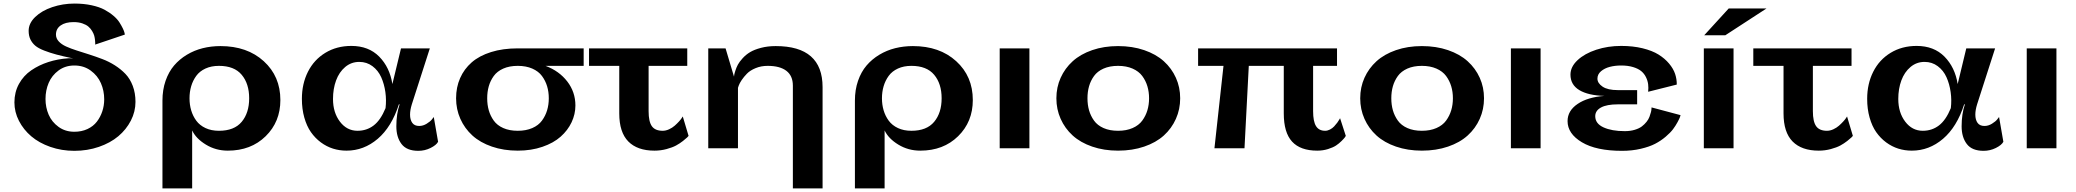

<svg xmlns="http://www.w3.org/2000/svg" viewBox="-20 -824 11538 1067"><path d="M508.8 -576.2Q509.3 -578.6 509.3 -583.3Q509.3 -587.9 508.1 -600.8Q506.8 -613.8 503.7 -625.5Q500.5 -637.2 491.9 -651.6Q483.4 -666 470.9 -676.5Q458.5 -687 437.5 -694.1Q416.5 -701.2 389.2 -701.2Q343.3 -701.2 317.1 -682.6Q291 -664.1 291 -631.8Q291 -610.8 306.2 -594.2Q321.3 -577.6 346.9 -565.9Q372.6 -554.2 405.5 -543.7Q438.5 -533.2 475.1 -521.5Q511.7 -509.8 548.6 -495.8Q585.4 -481.9 618.4 -460.9Q651.4 -439.9 677 -413.3Q702.6 -386.7 717.8 -346.7Q732.9 -306.6 732.9 -257.8Q732.9 -203.6 707.3 -153.8Q681.6 -104 637.5 -66.9Q593.3 -29.8 529.5 -7.8Q465.8 14.2 393.1 14.2Q322.3 14.2 259.5 -7.8Q196.8 -29.8 153.6 -66.7Q110.4 -103.5 85.2 -152.6Q60.1 -201.7 60.1 -254.9Q60.1 -311.5 85.4 -357.7Q110.8 -403.8 153.6 -433.1Q196.3 -462.4 248.5 -479.2Q300.8 -496.1 358.9 -500Q368.7 -501 387.2 -499Q329.6 -511.2 293.9 -520.8Q258.3 -530.3 225.6 -543Q192.9 -555.7 175.8 -570.3Q158.7 -585 148.9 -605.2Q139.2 -625.5 139.2 -652.8Q139.2 -694.3 175.5 -729.5Q211.9 -764.6 270.5 -784.4Q329.1 -804.2 394 -804.2Q445.8 -804.2 489.3 -794.7Q532.7 -785.2 560.8 -770Q588.9 -754.9 610.6 -736.3Q632.3 -717.8 643.8 -699.5Q655.3 -681.2 662.6 -666Q669.9 -650.9 671.9 -641.6L673.8 -631.8ZM393.1 -460Q342.8 -460 305.4 -432.4Q268.1 -404.8 250.5 -363.3Q232.9 -321.8 232.9 -273.9Q232.9 -227.1 250.5 -186.5Q268.1 -146 305.4 -118.9Q342.8 -91.8 393.1 -91.8Q433.6 -91.8 466.1 -106.9Q498.5 -122.1 518.3 -147.9Q538.1 -173.8 548.6 -205.6Q559.1 -237.3 559.1 -272Q559.1 -319.8 540.8 -361.8Q522.5 -403.8 483.9 -431.9Q445.3 -460 393.1 -460Z M1047.9 -99.1V223.1H882.8V-265.1Q882.8 -324.7 900.1 -374.8Q917.5 -424.8 947.5 -460Q977.5 -495.1 1018.6 -519.8Q1059.6 -544.4 1106.7 -556.2Q1153.8 -567.9 1205.1 -567.9Q1353.5 -567.9 1445.8 -483.9Q1538.1 -399.9 1538.1 -268.1Q1538.1 -147 1456.3 -66.9Q1374.5 13.2 1246.1 13.2Q1179.2 13.2 1124.3 -20.3Q1069.3 -53.7 1047.9 -99.1ZM1196.8 -458Q1154.3 -458 1121.8 -443.1Q1089.4 -428.2 1070.6 -402.3Q1051.8 -376.5 1042.5 -345Q1033.2 -313.5 1033.2 -277.8Q1033.2 -242.2 1042.5 -210.7Q1051.8 -179.2 1070.8 -153.3Q1089.8 -127.4 1122.1 -112.3Q1154.3 -97.2 1196.8 -97.2Q1281.7 -97.2 1323.2 -147Q1364.7 -196.8 1364.7 -277.8Q1364.7 -358.9 1323.2 -408.4Q1281.7 -458 1196.8 -458Z M2268.6 -244.1Q2258.8 -212.4 2258.8 -187Q2258.8 -158.7 2271 -141.4Q2283.2 -124 2309.6 -124Q2331.1 -124 2351.3 -136.5Q2371.6 -148.9 2380.9 -161.1L2390.6 -173.8L2414.6 -36.1Q2404.8 -17.6 2372.8 -1.7Q2340.8 14.2 2304.7 14.2Q2240.2 14.2 2211.4 -23.7Q2182.6 -61.5 2182.6 -122.1Q2182.6 -190.4 2200.7 -244.1H2196.8Q2156.2 -118.2 2079.1 -52.5Q2002 13.2 1905.8 13.2Q1866.7 13.2 1830.8 2Q1794.9 -9.3 1763.2 -32.7Q1731.4 -56.2 1708 -89.6Q1684.6 -123 1671.1 -170.7Q1657.7 -218.3 1657.7 -274.9Q1657.7 -358.4 1691.4 -425.3Q1725.1 -492.2 1788.1 -530.5Q1851.1 -568.8 1932.6 -568.8Q2028.8 -568.8 2087.4 -509.3Q2146 -449.7 2160.6 -356.9L2208.5 -555.2H2368.7ZM1830.6 -273.9Q1830.6 -198.7 1869.1 -147.9Q1907.7 -97.2 1966.8 -97.2Q2017.6 -97.2 2056.4 -126.7Q2095.2 -156.2 2122.6 -223.1Q2127.9 -267.6 2121.6 -312.5Q2115.2 -357.4 2098.4 -395Q2081.5 -432.6 2049.8 -456.3Q2018.1 -480 1976.6 -480Q1932.1 -480 1898.4 -451.7Q1864.7 -423.3 1847.7 -377Q1830.6 -330.6 1830.6 -273.9Z M3223.6 -458H3011.7Q3087.4 -429.7 3132.6 -371.1Q3177.7 -312.5 3177.7 -237.8Q3177.7 -189.5 3156.5 -144.5Q3135.3 -99.6 3095.7 -64.5Q3056.2 -29.3 2994.4 -8.1Q2932.6 13.2 2857.4 13.2Q2778.8 13.2 2713.6 -9.3Q2648.4 -31.7 2605.2 -71Q2562 -110.4 2538.3 -163.6Q2514.6 -216.8 2514.6 -277.8Q2514.6 -338.9 2536.9 -389.6Q2559.1 -440.4 2601.3 -477.3Q2643.6 -514.2 2709 -534.7Q2774.4 -555.2 2857.4 -555.2H3223.6ZM2857.4 -97.2Q2903.3 -97.2 2938 -112.3Q2972.7 -127.4 2991.9 -153.8Q3011.2 -180.2 3020.5 -211.2Q3029.8 -242.2 3029.8 -277.8Q3029.8 -313.5 3020.5 -344.5Q3011.2 -375.5 2991.9 -401.6Q2972.7 -427.7 2938 -442.9Q2903.3 -458 2857.4 -458Q2811 -458 2776.9 -442.9Q2742.7 -427.7 2723.9 -401.6Q2705.1 -375.5 2696.3 -344.7Q2687.5 -314 2687.5 -277.8Q2687.5 -241.7 2696.3 -210.9Q2705.1 -180.2 2723.9 -153.8Q2742.7 -127.4 2776.9 -112.3Q2811 -97.2 2857.4 -97.2Z M3253.4 -458V-555.2H3799.3V-458H3584.5V-206.1Q3584.5 -148.4 3602.5 -122.8Q3620.6 -97.2 3662.6 -97.2Q3680.2 -97.2 3698.2 -105.5Q3716.3 -113.8 3729.5 -125.5Q3742.7 -137.2 3753.2 -148.7Q3763.7 -160.2 3769 -168.5L3774.4 -176.8L3806.6 -68.8Q3803.7 -65.4 3798.6 -60.1Q3793.5 -54.7 3775.4 -40.5Q3757.3 -26.4 3737.1 -15.4Q3716.8 -4.4 3684.3 4.4Q3651.9 13.2 3617.2 13.2Q3522 13.2 3471.7 -37.8Q3421.4 -88.9 3421.4 -193.8V-458Z M4386.2 223.1V-348.1Q4386.2 -402.8 4350.1 -430.4Q4314 -458 4246.1 -458Q4209.5 -458 4179 -445.3Q4148.4 -432.6 4131.1 -414.8Q4113.8 -397 4101.8 -379.2Q4089.8 -361.3 4085.4 -348.6L4081.1 -335.9V0H3916V-555.2H4012.2L4059.1 -397.9Q4059.6 -401.4 4060.3 -407.5Q4061 -413.6 4066.7 -431.4Q4072.3 -449.2 4080.8 -465.1Q4089.4 -481 4107.4 -500.7Q4125.5 -520.5 4148.7 -534.4Q4171.9 -548.3 4209 -558.1Q4246.1 -567.9 4291 -567.9Q4551.3 -567.9 4551.3 -339.8V223.1Z M4896 -99.1V223.1H4731V-265.1Q4731 -324.7 4748.3 -374.8Q4765.6 -424.8 4795.7 -460Q4825.7 -495.1 4866.7 -519.8Q4907.7 -544.4 4954.8 -556.2Q5002 -567.9 5053.2 -567.9Q5201.7 -567.9 5293.9 -483.9Q5386.2 -399.9 5386.2 -268.1Q5386.2 -147 5304.4 -66.9Q5222.7 13.2 5094.2 13.2Q5027.3 13.2 4972.4 -20.3Q4917.5 -53.7 4896 -99.1ZM5044.9 -458Q5002.4 -458 4970 -443.1Q4937.5 -428.2 4918.7 -402.3Q4899.9 -376.5 4890.6 -345Q4881.3 -313.5 4881.3 -277.8Q4881.3 -242.2 4890.6 -210.7Q4899.9 -179.2 4918.9 -153.3Q4938 -127.4 4970.2 -112.3Q5002.4 -97.2 5044.9 -97.2Q5129.9 -97.2 5171.4 -147Q5212.9 -196.8 5212.9 -277.8Q5212.9 -358.9 5171.4 -408.4Q5129.9 -458 5044.9 -458Z M5535.6 0V-555.2H5700.7V0Z M6193.4 -567.9Q6272.9 -567.9 6338.6 -545.4Q6404.3 -522.9 6447.8 -483.6Q6491.2 -444.3 6514.9 -391.6Q6538.6 -338.9 6538.6 -277.8Q6538.6 -216.8 6514.9 -163.6Q6491.2 -110.4 6447.8 -71Q6404.3 -31.7 6338.6 -9.3Q6272.9 13.2 6193.4 13.2Q6114.7 13.2 6049.6 -9.3Q5984.4 -31.7 5941.2 -71Q5897.9 -110.4 5874.3 -163.6Q5850.6 -216.8 5850.6 -277.8Q5850.6 -338.9 5874.3 -391.6Q5897.9 -444.3 5941.2 -483.6Q5984.4 -522.9 6049.6 -545.4Q6114.7 -567.9 6193.4 -567.9ZM6193.4 -97.2Q6239.3 -97.2 6273.9 -112.3Q6308.6 -127.4 6327.9 -153.8Q6347.2 -180.2 6356.4 -211.2Q6365.7 -242.2 6365.7 -277.8Q6365.7 -313.5 6356.4 -344.5Q6347.2 -375.5 6327.9 -401.6Q6308.6 -427.7 6273.9 -442.9Q6239.3 -458 6193.4 -458Q6147 -458 6112.8 -442.9Q6078.6 -427.7 6059.8 -401.6Q6041 -375.5 6032.2 -344.7Q6023.4 -314 6023.4 -277.8Q6023.4 -241.7 6032.2 -210.9Q6041 -180.2 6059.8 -153.8Q6078.6 -127.4 6112.8 -112.3Q6147 -97.2 6193.4 -97.2Z M6729 0 6779.3 -458H6638.2V-555.2H7410.2V-458H7277.3V-206.1Q7277.3 -149.4 7293.5 -123.3Q7309.6 -97.2 7344.2 -97.2Q7357.4 -97.2 7371.1 -104.2Q7384.8 -111.3 7394.3 -121.6Q7403.8 -131.8 7411.6 -142.3Q7419.4 -152.8 7423.3 -160.2L7427.2 -167L7459 -68.8Q7457 -65.4 7453.4 -60.1Q7449.7 -54.7 7435.5 -40.5Q7421.4 -26.4 7404.8 -15.4Q7388.2 -4.4 7360.1 4.4Q7332 13.2 7300.3 13.2Q7206.5 13.2 7160.4 -37.1Q7114.3 -87.4 7114.3 -193.8V-458H6919.9L6896 0Z M7881.8 -567.9Q7961.4 -567.9 8027.1 -545.4Q8092.8 -522.9 8136.2 -483.6Q8179.7 -444.3 8203.4 -391.6Q8227.1 -338.9 8227.1 -277.8Q8227.1 -216.8 8203.4 -163.6Q8179.7 -110.4 8136.2 -71Q8092.8 -31.7 8027.1 -9.3Q7961.4 13.2 7881.8 13.2Q7803.2 13.2 7738 -9.3Q7672.9 -31.7 7629.6 -71Q7586.4 -110.4 7562.7 -163.6Q7539.1 -216.8 7539.1 -277.8Q7539.1 -338.9 7562.7 -391.6Q7586.4 -444.3 7629.6 -483.6Q7672.9 -522.9 7738 -545.4Q7803.2 -567.9 7881.8 -567.9ZM7881.8 -97.2Q7927.7 -97.2 7962.4 -112.3Q7997.1 -127.4 8016.4 -153.8Q8035.6 -180.2 8044.9 -211.2Q8054.2 -242.2 8054.2 -277.8Q8054.2 -313.5 8044.9 -344.5Q8035.6 -375.5 8016.4 -401.6Q7997.1 -427.7 7962.4 -442.9Q7927.7 -458 7881.8 -458Q7835.4 -458 7801.3 -442.9Q7767.1 -427.7 7748.3 -401.6Q7729.5 -375.5 7720.7 -344.7Q7711.9 -314 7711.9 -277.8Q7711.9 -241.7 7720.7 -210.9Q7729.5 -180.2 7748.3 -153.8Q7767.1 -127.4 7801.3 -112.3Q7835.4 -97.2 7881.8 -97.2Z M8376.5 0V-555.2H8541.5V0Z M9158.2 -227.1 9319.3 -184.1Q9318.4 -180.2 9315.9 -172.9Q9313.5 -165.5 9302.5 -145Q9291.5 -124.5 9277.3 -105.7Q9263.2 -86.9 9236.6 -64.2Q9210 -41.5 9178 -24.9Q9146 -8.3 9097.9 2.9Q9049.8 14.2 8994.1 14.2Q8850.6 14.2 8771 -33.4Q8691.4 -81.1 8691.4 -150.9Q8691.4 -208.5 8747.1 -246.3Q8802.7 -284.2 8896.5 -291Q8806.2 -293.5 8756.8 -323.2Q8707.5 -353 8707.5 -409.2Q8707.5 -452.6 8746.8 -489.5Q8786.1 -526.4 8850.8 -547.6Q8915.5 -568.8 8989.3 -568.8Q9054.7 -568.8 9108.4 -555.7Q9162.1 -542.5 9197 -520.8Q9231.9 -499 9255.6 -470.7Q9279.3 -442.4 9289.1 -413.1Q9298.8 -383.8 9298.3 -354L9139.2 -314Q9141.6 -335.9 9139.2 -355.7Q9136.7 -375.5 9127.2 -395Q9117.7 -414.6 9101.1 -428.5Q9084.5 -442.4 9055.7 -451.2Q9026.9 -460 8989.3 -460Q8955.1 -460 8926 -452.4Q8897 -444.8 8877.2 -428Q8857.4 -411.1 8857.4 -387.2Q8857.4 -361.8 8886 -342.5Q8914.6 -323.2 8971.2 -323.2H9078.1V-244.1H8971.2Q8909.2 -244.1 8877.2 -226.6Q8845.2 -209 8845.2 -178.2Q8845.2 -137.2 8891.1 -116.2Q8937 -95.2 9009.3 -95.2Q9039.6 -95.2 9064.2 -102.5Q9088.9 -109.9 9104 -121.3Q9119.1 -132.8 9130.4 -147Q9141.6 -161.1 9146.7 -175.3Q9151.9 -189.5 9154.8 -200.9Q9157.7 -212.4 9157.7 -219.7Z M9586.9 -776.9H9796.9L9567.9 -627.9H9450.7ZM9448.7 0V-555.2H9613.8V0Z M9723.6 -458V-555.2H10269.5V-458H10054.7V-206.1Q10054.7 -148.4 10072.8 -122.8Q10090.8 -97.2 10132.8 -97.2Q10150.4 -97.2 10168.5 -105.5Q10186.5 -113.8 10199.7 -125.5Q10212.9 -137.2 10223.4 -148.7Q10233.9 -160.2 10239.3 -168.5L10244.6 -176.8L10276.9 -68.8Q10273.9 -65.4 10268.8 -60.1Q10263.7 -54.7 10245.6 -40.5Q10227.5 -26.4 10207.3 -15.4Q10187 -4.4 10154.5 4.4Q10122.1 13.2 10087.4 13.2Q9992.2 13.2 9941.9 -37.8Q9891.6 -88.9 9891.6 -193.8V-458Z M10967.3 -244.1Q10957.5 -212.4 10957.5 -187Q10957.5 -158.7 10969.7 -141.4Q10981.9 -124 11008.3 -124Q11029.8 -124 11050 -136.5Q11070.3 -148.9 11079.6 -161.1L11089.4 -173.8L11113.3 -36.1Q11103.5 -17.6 11071.5 -1.7Q11039.6 14.2 11003.4 14.2Q10939 14.2 10910.2 -23.7Q10881.3 -61.5 10881.3 -122.1Q10881.3 -190.4 10899.4 -244.1H10895.5Q10855 -118.2 10777.8 -52.5Q10700.7 13.2 10604.5 13.2Q10565.4 13.2 10529.5 2Q10493.7 -9.3 10461.9 -32.7Q10430.2 -56.2 10406.7 -89.6Q10383.3 -123 10369.9 -170.7Q10356.4 -218.3 10356.4 -274.9Q10356.4 -358.4 10390.1 -425.3Q10423.8 -492.2 10486.8 -530.5Q10549.8 -568.8 10631.3 -568.8Q10727.5 -568.8 10786.1 -509.3Q10844.7 -449.7 10859.4 -356.9L10907.2 -555.2H11067.4ZM10529.3 -273.9Q10529.3 -198.7 10567.9 -147.9Q10606.4 -97.2 10665.5 -97.2Q10716.3 -97.2 10755.1 -126.7Q10793.9 -156.2 10821.3 -223.1Q10826.7 -267.6 10820.3 -312.5Q10814 -357.4 10797.1 -395Q10780.3 -432.6 10748.5 -456.3Q10716.8 -480 10675.3 -480Q10630.9 -480 10597.2 -451.7Q10563.5 -423.3 10546.4 -377Q10529.3 -330.6 10529.3 -273.9Z M11243.2 0V-555.2H11408.2V0Z"/></svg>

Font: Sporting Grotesque
Style: Bold
Weight: 700
Designer: Lucas LE BIHAN
Foundry: Lucas LE BIHAN
Version: Version 2.002;PS 2.2;hotconv 1.0.88;makeotf.lib2.5.647800